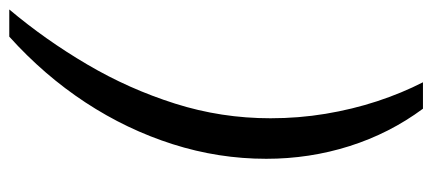

<svg xmlns="http://www.w3.org/2000/svg" viewBox="-298 -496 932 414"><g transform="rotate(90 168.0 -289.0)"><path d="M195.4 -735Q248.7 -663 276 -576.8Q303.4 -490.5 303.4 -397.1Q303.4 -294.2 271.9 -195.4Q240.5 -96.6 181.9 -7.3Q123.3 82 40 157H-18.6Q46.8 79.3 99.8 -10.8Q152.9 -100.9 184.4 -200.5Q216 -300.1 216 -406.2Q216 -467 206.4 -524.9Q196.8 -582.8 179.3 -636.2Q161.7 -689.6 138.4 -735Z"/></g></svg>

Font: Archivo Variable SemiBold
Style: Italic
Weight: 600
Italic angle: -10°
Designer: Hector Gatti
Foundry: Omnibus-Type
Version: Version 2.001